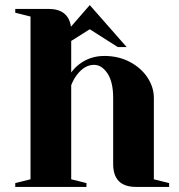

<svg xmlns="http://www.w3.org/2000/svg" viewBox="-20 -735 705 755"><path d="M645 -15V0H515Q425 0 425 -90V-350Q425 -413 402.5 -446.5Q380 -480 350 -480Q312 -480 282 -440Q269 -423 260 -400V-30L320 -15V0H40V-15L100 -30V-670L40 -685V-700H170Q249 -700 259 -630L333 -715L478 -550H443L333 -620L260 -574V-450Q275 -470 291 -482Q334 -515 390 -515Q446 -515 490.5 -491.5Q535 -468 560 -430Q585 -392 585 -350V-30Z"/></svg>

Font: Yeseva One
Style: Regular
Weight: 400
Designer: Jovanny Lemonad
Foundry: Jovanny Lemonad
Version: Version 2.000